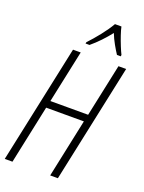

<svg xmlns="http://www.w3.org/2000/svg" viewBox="-171 -1009 814 1088"><g transform="rotate(20 236.5 -465.5)"><path d="M1 0 152.8 -713.9H199.2L131.8 -396.5H359.4L426.8 -713.9H473.1L321.3 0H274.9L349.6 -353H122.1L47.4 0ZM207.5 -771 209.5 -779.8Q239.7 -811.5 272.5 -852.8Q305.2 -894 326.7 -931.2H365.7Q369.6 -911.6 379.6 -882.1Q389.6 -852.5 401.1 -824.2Q412.6 -795.9 420.9 -779.8L419.9 -771H397Q382.8 -792.5 366.5 -821.5Q350.1 -850.6 337.9 -881.8Q314.9 -852.5 287.6 -823.7Q260.3 -794.9 231.4 -771Z"/></g></svg>

Font: Open Sans Condensed Light
Style: Italic
Weight: 300
Width: 3
Italic angle: -12°
Designer: Monotype Design Team
Foundry: Monotype Imaging Inc.
Version: Version 3.000; ttfautohint (v1.8.4)